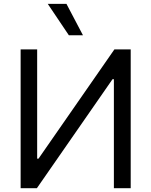

<svg xmlns="http://www.w3.org/2000/svg" viewBox="-20 -986 793 1006"><path d="M174.7 -727.3V-154.8H181.8L579.5 -727.3H664.8V0H576.7V-571H569.6L173.3 0H88.1V-727.3ZM230.1 -965.9H328.1L414.8 -801.1H340.9Z"/></svg>

Font: Interop
Style: Regular
Weight: 400
Designer: Rasmus Andersson, Google, Jang Haemin
Foundry: jhaemin
Version: Version 1.008